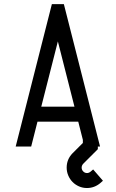

<svg xmlns="http://www.w3.org/2000/svg" viewBox="-20 -716 565 938"><path d="M469.7 178.7Q440.9 202.6 404.8 202.6Q384.3 202.6 366 194.6Q347.7 186.5 334.5 173.1Q321.3 159.7 313.5 141.4Q305.7 123 305.7 103Q305.7 63 333.5 33.7L384.8 -17.6V-37.6H458V12.7L386.2 84.5Q378.9 92.8 378.9 103Q378.9 113.8 386.7 121.6Q394.5 129.4 404.8 129.4Q414.1 129.4 421.9 123L435.1 111.8L482.9 167ZM181.6 -194.8H343.8L262.7 -513.7ZM132.3 0H56.6L233.4 -695.8H292L468.8 0H393.1L362.3 -121.6H163.1Z"/></svg>

Font: Anka/Coder Condensed
Style: Regular
Weight: 400
Width: 4
Monospace: yes
Version: Version 1.100